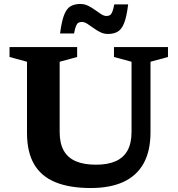

<svg xmlns="http://www.w3.org/2000/svg" viewBox="-20 -935 894 967"><path d="M642.5 -270.5V-624L554 -648V-698H826V-648L738 -624V-269Q738 -175 703.5 -112.5Q669 -50 602 -19Q535 12 437.5 12Q331 12 259.2 -17.2Q187.5 -46.5 151.8 -108Q116 -169.5 116 -265V-624L28 -648V-698H368.5V-648L280.5 -624V-270Q280.5 -213.5 300.8 -177Q321 -140.5 361.8 -123Q402.5 -105.5 463.5 -105.5Q523 -105.5 562.8 -123.2Q602.5 -141 622.5 -177.5Q642.5 -214 642.5 -270.5ZM625.5 -913Q618 -851.5 605.5 -819.5Q593 -787.5 573.2 -775.8Q553.5 -764 524 -764Q503 -764 484.5 -773.2Q466 -782.5 449.8 -794.5Q433.5 -806.5 419.2 -815.5Q405 -824.5 392 -824.5Q381.5 -824.5 374.5 -820.2Q367.5 -816 362.5 -803.5Q357.5 -791 353 -766.5H282.5Q290.5 -828 303 -860Q315.5 -892 335.5 -903.5Q355.5 -915 384.5 -915Q405.5 -915 423.8 -906Q442 -897 458.5 -885Q475 -873 489.2 -863.8Q503.5 -854.5 516.5 -854.5Q527 -854.5 534 -859Q541 -863.5 546 -876.2Q551 -889 555.5 -913Z"/></svg>

Font: Newsreader 9pt SemiBold
Style: Regular
Weight: 600
Designer: Hugues Gentile
Foundry: Production Type
Version: Version 1.003